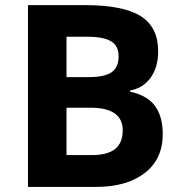

<svg xmlns="http://www.w3.org/2000/svg" viewBox="-20 -734 712 754"><path d="M89.8 -713.9H312Q463.9 -713.9 532.5 -670.7Q601.1 -627.4 601.1 -533.2Q601.1 -469.2 571 -428.2Q541 -387.2 491.2 -378.9V-374Q559.1 -358.9 589.1 -317.4Q619.1 -275.9 619.1 -207Q619.1 -109.4 548.6 -54.7Q478 0 356.9 0H89.8ZM241.2 -431.2H329.1Q390.6 -431.2 418.2 -450.2Q445.8 -469.2 445.8 -513.2Q445.8 -554.2 415.8 -572Q385.7 -589.8 320.8 -589.8H241.2ZM241.2 -311V-125H339.8Q402.3 -125 432.1 -148.9Q461.9 -172.9 461.9 -222.2Q461.9 -311 335 -311Z"/></svg>

Font: Sahel FD
Style: Bold-FD
Weight: 700
Foundry: Saber Rastikerdar (saber.rastikerdar@gmail.com)
Version: Version 3.3.0